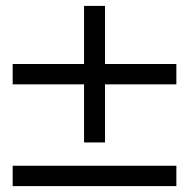

<svg xmlns="http://www.w3.org/2000/svg" viewBox="-20 -725 640 651"><path d="M23 -439V-508H578V-439ZM23 -94V-163H578V-94ZM265 -242V-705H336V-242Z"/></svg>

Font: Victor Mono Thin
Style: Regular
Weight: 400
Monospace: yes
Version: Version 1.561;gftools[0.9.30]